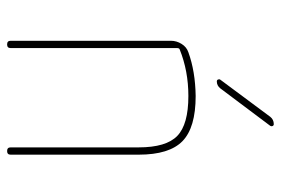

<svg xmlns="http://www.w3.org/2000/svg" viewBox="-145 -645 790 540"><g transform="rotate(90 250.0 -375.0)"><path d="M94.7 -9.8V-460.9Q94.7 -476.6 103.5 -490.7Q112.3 -504.9 127 -509.8Q180.7 -529.3 250 -530.3Q338.9 -530.3 377 -493.2Q415 -456.1 415 -370.1V-9.8Q415 0 404.8 0Q394.5 0 394.5 -9.8V-370.1Q394.5 -447.3 362.3 -478.5Q330.1 -509.8 250 -509.8Q179.7 -509.8 119.1 -485.4Q115.2 -484.4 115.2 -477.5V-9.8Q115.2 0 105 0Q94.7 0 94.7 -9.8ZM209 -589.8Q205.1 -589.8 203.6 -593.3Q202.1 -596.7 204.1 -599.6L308.6 -740.2Q316.4 -750 329.1 -750Q333 -750 334.5 -746.6Q335.9 -743.2 334 -740.2L228.5 -599.6Q220.7 -589.8 209 -589.8Z"/></g></svg>

Font: Rounded-X Mgen+ 1mn thin
Style: Regular
Weight: 100
Designer: [Source Han Sans]
Ryoko NISHIZUKA  (kana & ideographs); Paul D. Hunt (Latin, Greek & Cyrillic); Wenlong ZHANG  (bopomofo
Version: Version 1.059.20150602